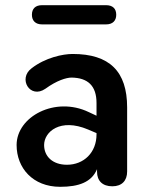

<svg xmlns="http://www.w3.org/2000/svg" viewBox="-20 -710 565 740"><path d="M212 10C284 10 333 -8 354 -58V-48C354 -13 375 8 413 8C450 8 470 -14 470 -49V-296C470 -435 402 -502 260 -502C222 -502 155 -488 102 -447C48 -407 96 -327 155 -368C199 -400 236 -411 256 -411C318 -410 352 -380 352 -313V-264L322 -278C193 -340 44 -261 44 -151C44 -63 106 10 212 10ZM142 -616H389C414 -616 428 -630 428 -653C428 -677 414 -690 389 -690H142C117 -690 103 -677 103 -653C103 -630 117 -616 142 -616ZM150 -151C150 -202 212 -256 319 -211L352 -197V-192C352 -122 303 -75 238 -75C183 -75 150 -107 150 -151Z"/></svg>

Font: SN Pro SemiBold
Style: Regular
Weight: 600
Designer: Tobias Whetton
Foundry: Supernotes
Version: Version 1.003;Glyphs 3.3 (3324)